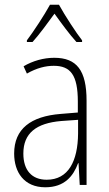

<svg xmlns="http://www.w3.org/2000/svg" viewBox="-20 -784 460 814"><path d="M230 -764H192C168 -720 122 -650 94 -613V-606H118C147 -638 184 -689 211 -726C239 -687 274 -639 304 -606H328V-613C305 -642 255 -718 230 -764ZM210 -539C165 -539 119 -526 80 -503L94 -472C136 -496 174 -505 208 -505C279 -505 310 -466 310 -353V-307L237 -301C111 -291 40 -238 40 -133C40 -54 82 10 172 10C254 10 291 -38 311 -92H313L318 0H347V-357C347 -486 305 -539 210 -539ZM240 -271 311 -276V-218C310 -101 270 -22 178 -22C115 -22 79 -62 79 -133C79 -219 133 -262 240 -271Z"/></svg>

Font: Noto Sans Georgian Condensed ExtraLight
Style: Regular
Weight: 200
Width: 3
Designer: Monotype Design Team, Akaki Razmadze
Foundry: Google LLC
Version: Version 2.005